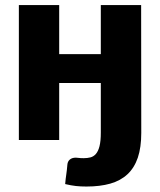

<svg xmlns="http://www.w3.org/2000/svg" viewBox="-20 -538 614 738"><path d="M523 -27Q523 28.5 509.8 67.8Q496.5 107 470 131.8Q443.5 156.5 404 167.8Q364.5 179 312 179Q290 179 271.8 177Q253.5 175 230.5 169.5Q231.5 158 232.5 149.2Q233.5 140.5 234.8 132.2Q236 124 237 115.2Q238 106.5 239 94.5Q240 82.5 248.5 75.2Q257 68 271.5 68Q277 68 283 69Q289 70 302 70Q315.5 70 327.5 67Q339.5 64 348.5 53.8Q357.5 43.5 362.5 24Q367.5 4.5 367.5 -28.5V-219H207.5V0H52.5V-518.5H207.5V-330H367.5V-518.5H522.5Z"/></svg>

Font: Lato ExtraBold
Style: Regular
Weight: 800
Designer: Lukasz Dziedzic with Adam Twardoch and Botio Nikoltchev
Foundry: tyPoland Lukasz Dziedzic
Version: Version 2.015; 2015-08-06; http://www.latofonts.com/